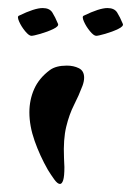

<svg xmlns="http://www.w3.org/2000/svg" viewBox="-20 -467 326 477"><path d="M129 -10Q123 -10 115 -21Q107 -32 99 -45Q79 -80 66 -117Q53 -154 53 -188Q53 -219 65 -246Q77 -273 104 -293Q119 -304 146 -304Q163 -304 176 -297.5Q189 -291 189 -274Q189 -265 185 -254Q176 -230 164 -206.5Q152 -183 144.5 -152Q137 -121 139 -75Q139 -68 139.5 -62.5Q140 -57 140 -52Q140 -29 137 -19.5Q134 -10 129 -10ZM58 -378Q52 -378 42.5 -389.5Q33 -401 27.5 -413.5Q22 -426 27 -428Q66 -447 86 -447Q103 -447 110 -436Q117 -425 124 -408Q127 -402 112.5 -395Q98 -388 80.5 -383Q63 -378 58 -378ZM219 -378Q213 -378 203.5 -389.5Q194 -401 188.5 -413.5Q183 -426 188 -428Q227 -447 247 -447Q264 -447 271 -436Q278 -425 285 -408Q288 -402 273.5 -395Q259 -388 241.5 -383Q224 -378 219 -378Z"/></svg>

Font: Grechen Fuemen
Style: Regular
Weight: 400
Designer: Robert E. Leuschke
Foundry: Robert E. Leuschke
Version: Version 1.010; ttfautohint (v1.8.3)